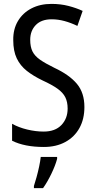

<svg xmlns="http://www.w3.org/2000/svg" viewBox="-20 -744 494 985"><path d="M413 -195Q413 -133 387.5 -87Q362 -41 315 -15.5Q268 10 205 10Q106 10 42 -22V-109Q76 -90 119.5 -79.5Q163 -69 204 -69Q263 -69 295 -102.5Q327 -136 327 -187Q327 -221 315 -245Q303 -269 275 -289Q247 -309 199 -331Q151 -354 117.5 -380.5Q84 -407 66 -444.5Q48 -482 48 -538Q47 -594 72 -636Q97 -678 141.5 -701Q186 -724 244 -724Q291 -724 331.5 -713.5Q372 -703 404 -688L377 -611Q344 -627 311 -636Q278 -645 245 -645Q192 -645 163.5 -615.5Q135 -586 135 -540Q135 -504 146.5 -480.5Q158 -457 185 -438Q212 -419 259 -396Q336 -360 374.5 -314Q413 -268 413 -195ZM273 71Q264 105 243.5 147.5Q223 190 201 221H154V210Q160 192 167.5 165Q175 138 181 109.5Q187 81 189 61H273Z"/></svg>

Font: Noto Sans Hebrew Condensed
Style: Regular
Weight: 400
Width: 3
Designer: Monotype Design Team
Foundry: Monotype Imaging Inc.
Version: Version 2.004; ttfautohint (v1.8.4.7-5d5b)